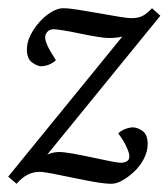

<svg xmlns="http://www.w3.org/2000/svg" viewBox="-28 -444 414 472"><path d="M74.2 -46.9 66.4 -50.8Q80.1 -61.5 92.8 -65.9Q105.5 -70.3 117.2 -70.3Q128.9 -70.3 150.9 -66.4Q172.9 -62.5 197.8 -57.1Q222.7 -51.8 242.2 -47.9Q261.7 -43.9 268.6 -43.9Q277.3 -43.9 283.7 -47.4Q290 -50.8 290 -59.6Q290 -67.4 283.2 -82.5Q276.4 -97.7 262.7 -116.2Q271.5 -124 281.2 -127.4Q291 -130.9 298.8 -130.9Q309.6 -130.9 322.3 -122.1Q335 -113.3 335 -89.8Q335 -72.3 326.2 -54.7Q317.4 -37.1 303.2 -23.4Q289.1 -9.8 273.9 -1Q258.8 7.8 246.1 7.8Q230.5 7.8 205.1 3.4Q179.7 -1 152.3 -6.8Q125 -12.7 101.6 -17.1Q78.1 -21.5 69.3 -21.5Q53.7 -21.5 40 -14.6Q26.4 -7.8 12.7 7.8L-7.8 -9.8L284.2 -368.2L294.9 -364.3Q287.1 -357.4 272.9 -354Q258.8 -350.6 239.3 -350.6Q228.5 -350.6 208.5 -354Q188.5 -357.4 167.5 -361.8Q146.5 -366.2 128.9 -369.1Q111.3 -372.1 103.5 -372.1Q93.8 -372.1 88.4 -365.7Q83 -359.4 83 -352.5Q83 -344.7 88.4 -332.5Q93.8 -320.3 109.4 -295.9Q100.6 -288.1 91.3 -284.7Q82 -281.2 73.2 -281.2Q63.5 -281.2 50.8 -290.5Q38.1 -299.8 38.1 -322.3Q38.1 -339.8 46.9 -357.4Q55.7 -375 69.3 -390.1Q83 -405.3 98.6 -414.6Q114.3 -423.8 127 -423.8Q141.6 -423.8 165 -419.9Q188.5 -416 214.4 -411.6Q240.2 -407.2 262.2 -403.3Q284.2 -399.4 295.9 -399.4Q311.5 -399.4 322.3 -404.8Q333 -410.2 345.7 -423.8L366.2 -405.3Z"/></svg>

Font: Crimson Pro Light
Style: Italic
Weight: 300
Italic angle: -12°
Designer: Jacques Le Bailly
Foundry: Baron von Fonthausen
Version: Version 1.003